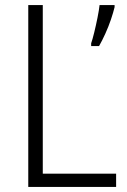

<svg xmlns="http://www.w3.org/2000/svg" viewBox="-20 -734 497 754"><path d="M91 0V-714H148V-52H436V0ZM430 -706Q425 -685 415.5 -657Q406 -629 393.5 -601.5Q381 -574 369 -553H338V-564Q343 -578 350 -606.5Q357 -635 363 -665Q369 -695 371 -714H430Z"/></svg>

Font: Noto Sans Myanmar UI SemiCondensed Light
Style: Regular
Weight: 300
Width: 4
Designer: Monotype Design Team
Foundry: Monotype Imaging Inc.
Version: Version 2.103; ttfautohint (v1.8.4.7-5d5b)